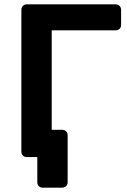

<svg xmlns="http://www.w3.org/2000/svg" viewBox="-20 -720 583 880"><path d="M175 140Q164 140 157.5 133Q151 126 151 116V0H116L78 -125H265Q276 -125 283 -118Q290 -111 290 -101V116Q290 126 283 133Q276 140 265 140ZM102 0Q92 0 85 -7Q78 -14 78 -24V-675Q78 -686 85 -693Q92 -700 102 -700H510Q521 -700 528 -693Q535 -686 535 -675V-605Q535 -595 528 -588Q521 -581 510 -581H217V-24Q217 -14 210.5 -7Q204 0 193 0Z"/></svg>

Font: Rubik Light Medium
Style: Regular
Weight: 500
Version: Version 2.104